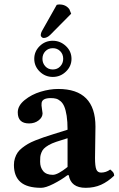

<svg xmlns="http://www.w3.org/2000/svg" viewBox="-20 -852 546 881"><path d="M174.8 -582Q174.8 -562 188 -547.6Q201.2 -533.2 222.2 -533.2Q243.2 -533.2 256.6 -547.6Q270 -562 270 -582Q270 -603.5 256.3 -617.2Q242.7 -630.9 222.2 -630.9Q201.7 -630.9 188.2 -616.9Q174.8 -603 174.8 -582ZM222.2 -665Q256.3 -665 282.2 -640.9Q308.1 -616.7 308.1 -582Q308.1 -548.3 282.7 -523.7Q257.3 -499 222.2 -499Q187.5 -499 162.4 -523.4Q137.2 -547.9 137.2 -582Q137.2 -616.2 162.1 -640.6Q187 -665 222.2 -665ZM295.4 -48.3 289.1 -47.9Q261.7 -26.9 225.6 -8.5Q189.5 9.8 168.9 9.8Q104.5 9.8 74.2 -16.6Q43.9 -43 43.9 -95.2Q43.9 -111.8 48.6 -126.2Q53.2 -140.6 60.8 -151.9Q68.4 -163.1 81.5 -173.3Q94.7 -183.6 107.9 -191.4Q121.1 -199.2 141.6 -207.5Q162.1 -215.8 179.7 -221.7L223.1 -235.8L290 -256.8Q290 -293.9 285.9 -320.6Q281.7 -347.2 275.1 -362.8Q268.6 -378.4 258.1 -387.5Q247.6 -396.5 237.3 -399.2Q227.1 -401.9 212.9 -401.9Q173.8 -401.9 170.9 -379.4Q169.4 -369.6 172.4 -353Q175.3 -336.4 175.3 -332Q175.3 -313.5 157.2 -299.6Q139.2 -285.6 113.3 -285.6Q61.5 -285.6 61.5 -336.4Q61.5 -367.2 93 -392.8Q124.5 -418.5 166.5 -431.2Q208.5 -443.8 247.1 -443.8Q418 -443.8 418 -271L416 -127Q416 -89.4 421.9 -74.7Q427.7 -60.1 443.8 -60.1Q466.8 -60.1 485.8 -74.2Q495.6 -66.4 499.8 -60.5Q503.9 -54.7 503.9 -45.9Q474.6 -18.1 443.6 -4.2Q412.6 9.8 373 9.8Q305.2 9.8 295.4 -48.3ZM290 -217.8 237.8 -201.2Q217.3 -194.3 203.1 -186Q189 -177.7 181.4 -169.9Q173.8 -162.1 169.7 -151.1Q165.5 -140.1 164.8 -131.8Q164.1 -123.5 164.1 -109.9Q164.1 -84 178.2 -66.9Q192.4 -49.8 222.2 -49.8Q245.1 -49.8 290 -85.9ZM240.2 -829.6Q245.1 -831.5 252.9 -831.5Q282.2 -831.5 298.3 -809.6L306.6 -789.1L210.4 -691.9Q195.8 -677.7 180.2 -677.7Q175.3 -677.7 171.1 -681.9Q167 -686 167 -689.9Q167 -700.2 173.8 -711.9Z"/></svg>

Font: Linux Libertine G
Style: Bold
Weight: 700
Designer: Philipp H. Poll
Foundry: Philipp H. Poll
Version: Version 5.0.3